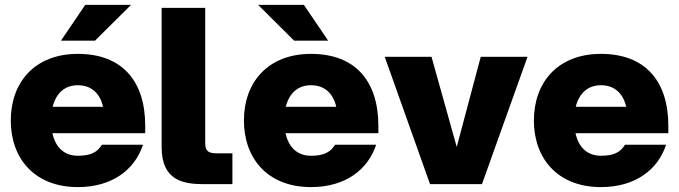

<svg xmlns="http://www.w3.org/2000/svg" viewBox="-20 -752 2772 784"><path d="M298 12C437 12 530 -58 564 -161H396C378 -131 351 -116 298 -116C243 -116 207 -149 194 -208H573V-238C573 -423 477 -532 298 -532C120 -532 24 -414 24 -260C24 -106 120 12 298 12ZM195 -316C209 -372 245 -404 298 -404C352 -404 388 -372 401 -316ZM229 -586H368L515 -732H328Z M640 -720V-151C640 -16 727 0 812 0H929V-126H863C826 -126 818 -140 818 -169V-720Z M1250 12C1389 12 1482 -58 1516 -161H1348C1330 -131 1303 -116 1250 -116C1195 -116 1159 -149 1146 -208H1525V-238C1525 -423 1429 -532 1250 -532C1072 -532 976 -414 976 -260C976 -106 1072 12 1250 12ZM1034 -732 1181 -586H1320L1221 -732ZM1147 -316C1161 -372 1197 -404 1250 -404C1304 -404 1340 -372 1353 -316Z M1736 0H1948L2134 -520H1943L1845 -152L1742 -520H1551Z M2434 12C2573 12 2666 -58 2700 -161H2532C2514 -131 2487 -116 2434 -116C2379 -116 2343 -149 2330 -208H2709V-238C2709 -423 2613 -532 2434 -532C2256 -532 2160 -414 2160 -260C2160 -106 2256 12 2434 12ZM2331 -316C2345 -372 2381 -404 2434 -404C2488 -404 2524 -372 2537 -316Z"/></svg>

Font: Aspekta 850
Style: Regular
Weight: 850
Designer: Ivo Dolenc
Version: Version 2.000